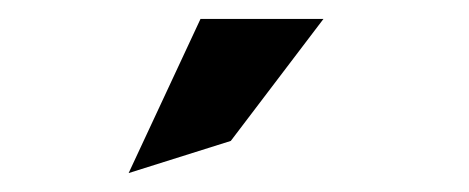

<svg xmlns="http://www.w3.org/2000/svg" viewBox="-20 -777 496 203"><path d="M116 -594 224 -628 322 -757H192Z"/></svg>

Font: Charger Monospace
Style: Regular
Weight: 400
Designer: Jasper
Foundry: Cannot Into Space Fonts
Version: Version 0.980